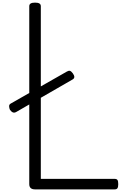

<svg xmlns="http://www.w3.org/2000/svg" viewBox="-20 -1443 958 1463"><path d="M247 0Q203 0 203 -40V-1396Q203 -1410 214 -1416.5Q225 -1423 247 -1423Q269 -1423 280 -1416.5Q291 -1410 291 -1396V-80H854Q869 -80 875 -71.5Q881 -63 881 -40Q881 -18 875 -9Q869 0 854 0ZM104 -590Q90 -582 78.5 -586.5Q67 -591 56 -606Q50 -619 49.5 -633Q49 -647 62 -654L490 -898Q504 -906 513.5 -903Q523 -900 535 -884Q558 -852 534 -838Z"/></svg>

Font: Playwrite FR Trad
Style: Regular
Weight: 400
Designer: Veronika Burian, José Scaglione
Foundry: TypeTogether
Version: Version 1.000